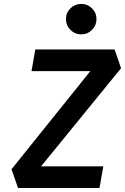

<svg xmlns="http://www.w3.org/2000/svg" viewBox="-20 -941 626 961"><path d="M70.3 0 37.6 -93.8 432.1 -585H137.7L156.7 -693.4H553.7L585.9 -599.6L185.5 -108.4H497.1L478 0ZM386.2 -769Q355 -769 332.5 -791.5Q310.1 -814 310.1 -845.2Q310.1 -877 332.5 -899.2Q355 -921.4 386.2 -921.4Q418 -921.4 440.4 -899.2Q462.9 -877 462.9 -845.2Q462.9 -814 440.4 -791.5Q418 -769 386.2 -769Z"/></svg>

Font: Cascadia Mono NF SemiBold
Style: Italic
Weight: 600
Italic angle: -10°
Monospace: yes
Designer: Aaron Bell
Foundry: Saja Typeworks
Version: Version 2404.023; ttfautohint (v1.8.4)